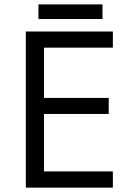

<svg xmlns="http://www.w3.org/2000/svg" viewBox="-20 -858 596 878"><path d="M496.1 0H98.1V-713.9H496.1V-640.1H181.2V-410.2H477.1V-336.9H181.2V-74.2H496.1ZM155.8 -837.9H448.7V-771H155.8Z"/></svg>

Font: HunimalSansv1.5
Style: Regular
Weight: 400
Foundry: Ascender Corporation
Version: Version 1.10